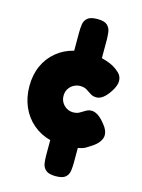

<svg xmlns="http://www.w3.org/2000/svg" viewBox="-110 -695 624 844"><g transform="rotate(15 202.0 -272.5)"><path d="M227 85Q196 85 182.5 73Q169 61 166.5 43Q164 25 164 7V-62Q119 -74 85 -103Q51 -132 32.5 -174.5Q14 -217 14 -268Q14 -320 32.5 -361Q51 -402 85 -430Q119 -458 164 -469V-551Q164 -571 166.5 -589Q169 -607 182.5 -618.5Q196 -630 227 -630Q259 -630 272 -618Q285 -606 287.5 -588Q290 -570 290 -551V-469Q302 -466 312 -462.5Q322 -459 330.5 -455.5Q339 -452 344 -449Q360 -440 374.5 -426Q389 -412 389 -390Q389 -380 384.5 -368Q380 -356 371 -342Q341 -296 311 -296Q295 -296 283.5 -303.5Q272 -311 260.5 -318.5Q249 -326 230 -326Q214 -326 200 -318Q186 -310 178 -296.5Q170 -283 170 -266Q170 -249 178 -235.5Q186 -222 199.5 -214Q213 -206 229 -206Q246 -206 258 -213Q270 -220 281.5 -227Q293 -234 307 -234Q321 -234 336.5 -224Q352 -214 370 -191Q380 -179 385 -167.5Q390 -156 390 -145Q390 -129 378 -113Q366 -97 343 -83Q334 -77 325.5 -72Q317 -67 308.5 -64.5Q300 -62 290 -60V7Q290 26 287.5 44Q285 62 272 73.5Q259 85 227 85Z"/></g></svg>

Font: Fredoka Light
Style: Regular
Weight: 300
Designer: Ben Nathan
Foundry: Milena B. Brandão, Ben Nathan
Version: Version 2.001